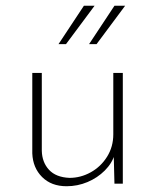

<svg xmlns="http://www.w3.org/2000/svg" viewBox="-20 -637 538 666"><path d="M211 9Q158 9 126 -23Q94 -55 92 -105V-384H125V-114Q126 -74 150 -48Q174 -22 221 -20Q260 -20 295 -39.5Q330 -59 351.5 -93.5Q373 -128 373 -171V-384H406V0H377L374 -119L378 -102Q369 -71 343.5 -45.5Q318 -20 283.5 -5.5Q249 9 211 9ZM308 -617 209 -484H183L271 -617ZM414 -617 315 -484H289L377 -617Z"/></svg>

Font: Josefin Sans Thin ExtraLight
Style: Regular
Weight: 250
Version: Version 2.001